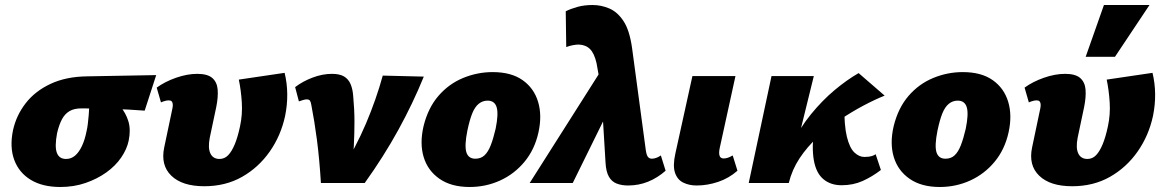

<svg xmlns="http://www.w3.org/2000/svg" viewBox="-20 -731 4651 767"><path d="M221 16Q150 16 103 -12.5Q56 -41 37 -92Q18 -143 32 -211Q45 -270 82.5 -318.5Q120 -367 182 -396Q244 -425 328 -426L604 -431L558 -289Q493 -294 429 -296Q365 -298 305 -298Q276 -298 257.5 -287Q239 -276 227.5 -254.5Q216 -233 208 -199Q198 -146 207 -121Q216 -96 244 -96Q264 -96 279.5 -109Q295 -122 307 -147Q319 -172 326 -208Q329 -220 331 -237.5Q333 -255 334.5 -272.5Q336 -290 336.5 -305Q337 -320 335 -327L409 -358Q438 -333 460.5 -306Q483 -279 493 -246Q503 -213 494 -169Q487 -135 464 -101.5Q441 -68 404.5 -42Q368 -16 321.5 0Q275 16 221 16Z M796 13Q708 13 664.5 -29Q621 -71 636 -142L669 -299Q671 -309 670 -316Q669 -323 665.5 -326.5Q662 -330 654 -330Q648 -330 640 -328Q632 -326 623 -322L606 -381Q639 -405 683.5 -420.5Q728 -436 768 -436Q809 -436 828 -419.5Q847 -403 849.5 -373.5Q852 -344 844 -304L818 -181Q810 -140 820.5 -118Q831 -96 857 -96Q877 -96 891.5 -111Q906 -126 918 -155Q930 -184 939 -227Q949 -273 946 -321.5Q943 -370 934 -413L1117 -440Q1127 -399 1127.5 -355.5Q1128 -312 1119 -268Q1102 -189 1057.5 -125.5Q1013 -62 947 -24.5Q881 13 796 13Z M1262 0Q1259 -48 1255 -91.5Q1251 -135 1246 -173Q1241 -211 1235.5 -245Q1230 -279 1224 -310Q1222 -323 1218.5 -328.5Q1215 -334 1205 -334Q1199 -334 1191 -331.5Q1183 -329 1174 -326L1159 -383Q1189 -406 1228.5 -421Q1268 -436 1306 -436Q1337 -436 1354.5 -425.5Q1372 -415 1380.5 -395Q1389 -375 1391 -347Q1396 -293 1396 -245.5Q1396 -198 1393.5 -149Q1391 -100 1387 -42L1341 -45Q1401 -141 1442 -237.5Q1483 -334 1509 -429L1673 -425Q1630 -319 1571.5 -212.5Q1513 -106 1437 0Z M1856 16Q1783 16 1736 -16.5Q1689 -49 1672.5 -103.5Q1656 -158 1672 -227Q1690 -300 1731.5 -348Q1773 -396 1830 -419.5Q1887 -443 1948 -443Q2022 -443 2067.5 -411Q2113 -379 2129.5 -324.5Q2146 -270 2131 -202Q2116 -134 2075.5 -85Q2035 -36 1978 -10Q1921 16 1856 16ZM1879 -97Q1901 -97 1915.5 -110.5Q1930 -124 1940.5 -151Q1951 -178 1960 -217Q1972 -276 1964 -302.5Q1956 -329 1928 -329Q1908 -329 1892.5 -316.5Q1877 -304 1866.5 -278Q1856 -252 1847 -209Q1835 -149 1843 -123Q1851 -97 1879 -97Z M2489 10Q2464 10 2444 2.5Q2424 -5 2412.5 -25Q2401 -45 2399 -81L2381 -378L2363 -479Q2354 -518 2337 -535Q2320 -552 2292 -553Q2282 -553 2268.5 -550.5Q2255 -548 2242 -543L2240 -686Q2260 -696 2287 -703.5Q2314 -711 2347 -711Q2382 -711 2414.5 -697Q2447 -683 2471 -646.5Q2495 -610 2505 -539L2560 -130Q2563 -110 2569 -103.5Q2575 -97 2584 -97Q2591 -97 2600.5 -100Q2610 -103 2620 -110L2639 -49Q2606 -20 2568.5 -5Q2531 10 2489 10ZM2096 0 2407 -490 2431 -331 2268 0Z M2763 10Q2733 10 2709.5 -1.5Q2686 -13 2676.5 -41Q2667 -69 2678 -118L2746 -427H2918L2855 -139Q2851 -120 2854.5 -109Q2858 -98 2871 -98Q2878 -98 2886.5 -100.5Q2895 -103 2907 -110L2926 -49Q2892 -19 2849 -4.5Q2806 10 2763 10Z M3095 0Q3109 -83 3142 -151.5Q3175 -220 3220 -275Q3265 -330 3314 -371Q3363 -412 3410 -439L3514 -349Q3474 -333 3428 -308.5Q3382 -284 3335 -252.5Q3288 -221 3246 -182.5Q3204 -144 3174 -98.5Q3144 -53 3131 0ZM2971 0 3062 -427H3231L3126 0ZM3342 9Q3298 9 3269 -15.5Q3240 -40 3231 -91.5Q3222 -143 3233 -223L3353 -311Q3352 -230 3363 -185Q3374 -140 3393 -122Q3412 -104 3433 -104Q3442 -104 3450 -105Q3458 -106 3465.5 -108.5Q3473 -111 3478 -115L3499 -52Q3464 -25 3426 -8Q3388 9 3342 9Z M3734 16Q3661 16 3614 -16.5Q3567 -49 3550.5 -103.5Q3534 -158 3550 -227Q3568 -300 3609.5 -348Q3651 -396 3708 -419.5Q3765 -443 3826 -443Q3900 -443 3945.5 -411Q3991 -379 4007.5 -324.5Q4024 -270 4009 -202Q3994 -134 3953.5 -85Q3913 -36 3856 -10Q3799 16 3734 16ZM3757 -97Q3779 -97 3793.5 -110.5Q3808 -124 3818.5 -151Q3829 -178 3838 -217Q3850 -276 3842 -302.5Q3834 -329 3806 -329Q3786 -329 3770.5 -316.5Q3755 -304 3744.5 -278Q3734 -252 3725 -209Q3713 -149 3721 -123Q3729 -97 3757 -97Z M4263 13Q4175 13 4131.5 -29Q4088 -71 4103 -142L4136 -299Q4138 -309 4137 -316Q4136 -323 4132.5 -326.5Q4129 -330 4121 -330Q4115 -330 4107 -328Q4099 -326 4090 -322L4073 -381Q4106 -405 4150.5 -420.5Q4195 -436 4235 -436Q4276 -436 4295 -419.5Q4314 -403 4316.5 -373.5Q4319 -344 4311 -304L4285 -181Q4277 -140 4287.5 -118Q4298 -96 4324 -96Q4344 -96 4358.5 -111Q4373 -126 4385 -155Q4397 -184 4406 -227Q4416 -273 4413 -321.5Q4410 -370 4401 -413L4584 -440Q4594 -399 4594.5 -355.5Q4595 -312 4586 -268Q4569 -189 4524.5 -125.5Q4480 -62 4414 -24.5Q4348 13 4263 13ZM4317 -504 4390 -711H4572L4434 -504Z"/></svg>

Font: Ysabeau Office Black
Style: Italic
Weight: 900
Italic angle: -12°
Designer: Christian Thalmann (Catharsis Fonts)
Version: Version 2.001;gftools[0.9.30]; featfreeze: tnum,lnum,ss02